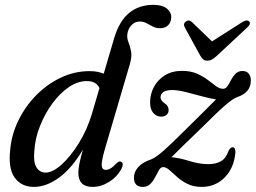

<svg xmlns="http://www.w3.org/2000/svg" viewBox="-20 -742 1029 772"><path d="M468 -62.5Q450.5 -30.5 418.5 -10.5Q386.5 9.5 352 9.5Q295 9.5 295 -47.5Q295 -62 299 -82.8Q303 -103.5 313.5 -140.5Q269 -65.5 217.8 -28Q166.5 9.5 116.5 9.5Q66.5 9.5 39.5 -27Q12.5 -63.5 21 -140Q26.5 -201.5 54.2 -258.2Q82 -315 126 -359.5Q170 -404 225 -430Q280 -456 340.5 -456Q373.5 -456 397 -445.5L439 -588.5Q459.5 -657 499 -689.8Q538.5 -722.5 597 -722.5Q632.5 -722.5 650.5 -708Q668.5 -693.5 668.5 -674Q668.5 -653.5 656.5 -641Q644.5 -628.5 623.5 -628.5Q607.5 -628.5 594.5 -635.2Q581.5 -642 569 -648.8Q556.5 -655.5 542 -655.5Q522.5 -655.5 508.8 -641Q495 -626.5 492 -605Q490 -588 496.5 -572.2Q503 -556.5 507 -536Q511 -515.5 502.5 -485.5L400.5 -138.5Q388 -94.5 389 -76.8Q390 -59 405.5 -59Q414.5 -59 424.5 -64.8Q434.5 -70.5 448 -85Q459.5 -96 467 -91.5Q479.5 -86 468 -62.5ZM118 -134.5Q113.5 -89.5 126.8 -68.8Q140 -48 163.5 -48Q191.5 -48 227.5 -80.2Q263.5 -112.5 296.8 -166Q330 -219.5 349.5 -284L380 -388Q373.5 -401.5 361.2 -408.8Q349 -416 328.5 -416Q292.5 -416 256.5 -391.5Q220.5 -367 190.5 -326Q160.5 -285 140.8 -235.2Q121 -185.5 118 -134.5ZM926.5 -129Q921 -66 883.2 -28.2Q845.5 9.5 791.5 9.5Q758 9.5 734 -2.5Q710 -14.5 692.5 -30.2Q675 -46 661.5 -58Q648 -70 636.5 -70Q626.5 -70.5 619.5 -58.5Q612.5 -46.5 604.5 -30.8Q596.5 -15 585 -2.8Q573.5 9.5 554.5 9.5Q518.5 9.5 518.5 -28Q518.5 -50 535.2 -69.5Q552 -89 589.5 -102Q608.5 -110 640.2 -138.2Q672 -166.5 732.5 -227Q774.5 -268.5 803.5 -297.2Q832.5 -326 848.5 -342.5Q824 -346 791.2 -355Q758.5 -364 726.5 -372Q694.5 -380 672.5 -380Q648 -380 636.8 -371.8Q625.5 -363.5 625.5 -351Q625.5 -337.5 643.5 -325.5Q658 -316 658 -299.5Q658 -287.5 649.8 -280.2Q641.5 -273 628.5 -273Q609 -273 596.2 -288Q583.5 -303 583.5 -330Q583.5 -363.5 598.8 -392.2Q614 -421 642.8 -439Q671.5 -457 711.5 -457Q746.5 -457 771.5 -446Q796.5 -435 815 -421Q833.5 -407 848.2 -396Q863 -385 877 -385Q887.5 -385 894.8 -395.8Q902 -406.5 909.2 -420.8Q916.5 -435 927.2 -445.8Q938 -456.5 955 -456.5Q971.5 -456.5 980.2 -445.8Q989 -435 988.5 -418Q988.5 -369.5 933.5 -351.5Q916.5 -345.5 884.8 -318Q853 -290.5 790 -227.5Q743.5 -182.5 715.2 -155.2Q687 -128 669.5 -110Q702 -107 742 -94.5Q782 -82 818 -82Q847.5 -82 868 -93.5Q888.5 -105 899.5 -136.5Q906.5 -150 916 -150Q927 -149.5 926.5 -129ZM854 -519.5Q843 -509.5 833.8 -503.8Q824.5 -498 814 -498Q803 -498 796.8 -503.5Q790.5 -509 784.5 -519.5L723 -632Q715 -647 727.5 -655.5Q740 -664.5 752 -653L832.5 -575.5L954 -653Q974 -665 982 -655.5Q990.5 -646 974 -631.5Z"/></svg>

Font: Fraunces 72pt Soft
Style: Italic
Weight: 400
Italic angle: -16°
Version: Version 1.000;[b76b70a41]